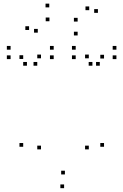

<svg xmlns="http://www.w3.org/2000/svg" viewBox="-20 -986 660 1028"><path d="M537 -200.2V-220.2H517V-200.2ZM537 -672.7V-692.7H517V-672.7ZM514.3 -634.2V-654.2H494.3V-634.2ZM603.3 -669.5V-689.5H583.3V-669.5ZM603.3 -720V-740H583.3V-720ZM385.3 -720V-740H365.3V-720ZM385.3 -669.5V-689.5H365.3V-669.5ZM474.8 -634.2V-654.2H454.8V-634.2ZM455.5 -673.8V-693.8H435.5V-673.8ZM455.5 -186.2V-206.2H435.5V-186.2ZM327.5 -52V-72H307.5V-52ZM199.5 -186.2V-206.2H179.5V-186.2ZM199.5 -673.8V-693.8H179.5V-673.8ZM179.5 -634.2V-654.2H159.5V-634.2ZM267.5 -669.5V-689.5H247.5V-669.5ZM267.5 -720V-740H247.5V-720ZM36.7 -720V-740H16.7V-720ZM36.7 -669.5V-689.5H16.7V-669.5ZM124.2 -634.2V-654.2H104.2V-634.2ZM104.2 -670.3V-690.3H84.2V-670.3ZM104.2 -200.2V-220.2H84.2V-200.2ZM323.2 21.5V1.5H303.2V21.5ZM504.3 -917.2V-937.2H484.3V-917.2ZM457.7 -931.5V-951.5H437.7V-931.5ZM395.7 -870.5V-890.5H375.7V-870.5ZM243.8 -946.5V-966.5H223.8V-946.5ZM135.7 -825.5V-845.5H115.7V-825.5ZM182.3 -811.2V-831.2H162.3V-811.2ZM244.7 -872.2V-892.2H224.7V-872.2ZM395.7 -796.2V-816.2H375.7V-796.2Z"/></svg>

Font: Monaspace Xenon Dots Var
Style: Regular
Weight: 400
Designer: Riley Cran and the Lettermatic Team
Version: Version 1.100 (Monaspace Xenon Dots)